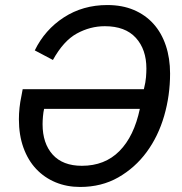

<svg xmlns="http://www.w3.org/2000/svg" viewBox="-20 -730 722 762"><path d="M298 12Q245 12 200.5 -6.5Q156 -25 123.5 -59.5Q91 -94 73 -144Q55 -194 55 -257Q55 -279 57.5 -302.5Q60 -326 65 -349L70 -376H551Q558 -404 559.5 -424Q561 -444 561 -458Q561 -534 519 -580Q477 -626 396 -626Q338 -626 285 -597Q232 -568 190 -492L118 -530Q158 -612 233.5 -661Q309 -710 406 -710Q465 -710 511 -690.5Q557 -671 589 -635.5Q621 -600 638 -549.5Q655 -499 655 -438Q655 -351 631.5 -270Q608 -189 562 -126.5Q516 -64 449.5 -26Q383 12 298 12ZM305 -72Q396 -72 454 -130.5Q512 -189 535 -298H155Q152 -285 150.5 -268Q149 -251 149 -237Q149 -161 189 -116.5Q229 -72 305 -72Z"/></svg>

Font: IBM Plex Sans Text
Style: Italic
Weight: 450
Italic angle: -11°
Designer: Mike Abbink, Paul van der Laan, Pieter van Rosmalen
Foundry: Bold Monday
Version: Version 3.005